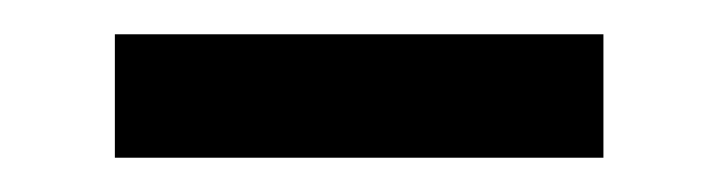

<svg xmlns="http://www.w3.org/2000/svg" viewBox="-20 -734 419 112"><path d="M47 -714H332V-642H47Z"/></svg>

Font: Roundo Medium
Style: Regular
Weight: 500
Designer: Namrata Goyal (Gurmukhi), Shiva Nallaperumal (Latin)
Foundry: Indian Type Foundry
Version: Version 1.000;PS 1.0;hotconv 1.0.88;makeotf.lib2.5.647800